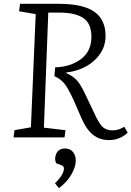

<svg xmlns="http://www.w3.org/2000/svg" viewBox="-20 -720 689 1006"><path d="M269 -367Q351 -370 405 -411Q459 -452 459 -527Q459 -597 416.5 -625.5Q374 -654 291 -654H233L210 -51L323 -38L318 0H51L56 -38L142 -53L167 -646L80 -661L85 -700H287Q414 -700 473.5 -659Q533 -618 533 -532Q533 -481 506 -440Q479 -399 432.5 -373Q386 -347 327 -340V-337Q359 -323 379.5 -302.5Q400 -282 423 -234L471 -133Q488 -95 502 -74Q516 -53 532 -45Q548 -37 570 -37Q584 -37 599 -41Q614 -45 631 -56L649 -25Q631 -7 605.5 3.5Q580 14 552 14Q502 14 467 -14Q432 -42 405 -105L365 -197Q347 -236 333 -259.5Q319 -283 303 -297Q287 -311 265 -321ZM289 266 268 240Q286 224 300.5 202Q315 180 315 163Q315 150 300 145L274 135Q263 110 275.5 84Q288 58 321 58Q347 58 362 76Q377 94 377 121Q377 153 355 192.5Q333 232 289 266Z"/></svg>

Font: Literata 12pt Light
Style: Italic
Weight: 300
Italic angle: -2°
Designer: Latin by Veronika Burian and Jose Scaglione. Greek by Irene Vlachou. Cyrillic by Vera Evstafieva
Foundry: TypeTogether
Version: Version 3.002